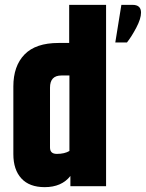

<svg xmlns="http://www.w3.org/2000/svg" viewBox="-20 -767 601 791"><path d="M265 -747H417V0H270V-42Q234 4 164 4Q101 4 68 -32Q35 -68 35 -132V-411Q35 -495 81 -542.5Q127 -590 221 -590H265ZM266 -145V-456H233Q186 -456 186 -406V-159Q186 -133 214 -133Q246 -133 266 -145ZM480 -747H526Q561 -747 561 -715Q561 -690 541.5 -653Q522 -616 503 -592H455Z"/></svg>

Font: Khand Black
Style: Regular
Weight: 900
Designer: Sanchit Sawaria and Jyotish Sonowal (Devanagari), Satya Rajpurohit (Latin)
Foundry: Indian Type Foundry
Version: Version 2.000;PS 1.0;hotconv 1.0.79;makeotf.lib2.5.61930